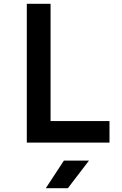

<svg xmlns="http://www.w3.org/2000/svg" viewBox="-20 -750 640 1010"><path d="M121 0V-730H246V-113H556V0ZM221 240 316 95H448L337 240Z"/></svg>

Font: JetBrains Mono NL
Style: Bold
Weight: 700
Monospace: yes
Designer: Philipp Nurullin, Konstantin Bulenkov
Foundry: JetBrains
Version: Version 2.305; ttfautohint (v1.8.4.7-5d5b)